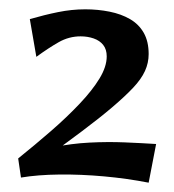

<svg xmlns="http://www.w3.org/2000/svg" viewBox="-20 -850 373 412"><path d="M69 -504 19 -510Q55 -539 89 -568.5Q123 -598 150.5 -627Q178 -656 193.5 -681.5Q209 -707 209 -729Q209 -744 201.5 -753.5Q194 -763 181 -767.5Q168 -772 153 -772Q128 -772 106 -759.5Q84 -747 58 -728L44 -809Q75 -818 104.5 -824Q134 -830 163 -830Q190 -830 215 -825Q240 -820 259 -809Q278 -798 288.5 -779.5Q299 -761 299 -734Q299 -715 291 -697.5Q283 -680 265.5 -661.5Q248 -643 221 -620Q194 -597 156 -568.5Q118 -540 69 -504ZM299 -458Q253 -467 203.5 -471.5Q154 -476 107.5 -475.5Q61 -475 25 -469L19 -510Q55 -526 94 -534Q133 -542 172 -544Q211 -546 247 -544.5Q283 -543 315 -541Z"/></svg>

Font: Marhey Medium
Style: Regular
Weight: 500
Designer: Nur Syamsi & Bustanul Arifin
Foundry: Namelatype
Version: Version 1.000